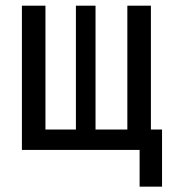

<svg xmlns="http://www.w3.org/2000/svg" viewBox="-20 -538 626 689"><path d="M58.6 0V-517.6H143.1V-73.2H252.4V-517.6H322.8V-73.2H437V-517.6H521.5V-73.2H561.5V131.8H481V0Z"/></svg>

Font: Cascadia Code NF SemiLight
Style: Regular
Weight: 350
Monospace: yes
Designer: Aaron Bell
Foundry: Saja Typeworks
Version: Version 2404.023; ttfautohint (v1.8.4)